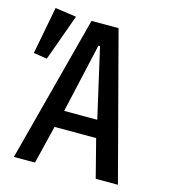

<svg xmlns="http://www.w3.org/2000/svg" viewBox="-110 -830 820 919"><g transform="rotate(15 300.0 -370.0)"><path d="M234 -725H368L559 0H449L400.5 -189H194.5L148 0H43.5ZM383 -275 304.5 -619H296.5L219 -275ZM157 -725 74 -495 7 -505 52 -740Z"/></g></svg>

Font: JuliaMono Medium
Style: Regular
Weight: 500
Monospace: yes
Designer: cormullion
Foundry: corm
Version: Version 0.054; ttfautohint (v1.8.4)